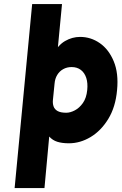

<svg xmlns="http://www.w3.org/2000/svg" viewBox="-20 -693 606 952"><path d="M52.5 239.5 139.5 -673H287.5L263.5 -421.5H243Q267 -469 302.5 -489.5Q338 -510 377 -510Q430.5 -510 475 -479Q519.5 -448 544 -389Q568.5 -330 560.5 -246.5Q553 -162.5 517 -103.5Q481 -44.5 429.2 -13.5Q377.5 17.5 321.5 17.5Q288 17.5 264.2 10Q240.5 2.5 224 -16L200.5 239.5ZM308.5 -134Q328.5 -134 351 -145.8Q373.5 -157.5 391 -182.2Q408.5 -207 412.5 -246.5Q416 -281 407.8 -306.5Q399.5 -332 381 -346.2Q362.5 -360.5 335 -360.5Q312 -360.5 293.5 -350.2Q275 -340 263.8 -321.5Q252.5 -303 250.5 -278L242.5 -198.5Q240.5 -180.5 245.5 -165.8Q250.5 -151 265.5 -142.5Q280.5 -134 308.5 -134Z"/></svg>

Font: Karla ExtraBold
Style: Italic
Weight: 800
Italic angle: -8°
Designer: Jonathan Pinhorn
Version: Version 2.004;gftools[0.9.33]